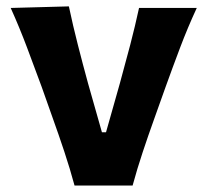

<svg xmlns="http://www.w3.org/2000/svg" viewBox="-20 -576 643 596"><path d="M211.4 0Q197.3 -52.2 179.7 -105.2Q162.1 -158.2 144 -208.5L109.4 -306.2Q86.9 -367.2 63.7 -429Q40.5 -490.7 13.2 -551.3L193.8 -556.2Q206.5 -496.1 221.7 -436.8Q236.8 -377.4 253.4 -316.9L296.4 -165.5H309.1L352.1 -317.4Q369.1 -378.9 384.3 -437Q399.4 -495.1 411.6 -551.3H590.8Q562.5 -490.2 539.1 -428.2Q515.6 -366.2 493.7 -305.2L458.5 -206.5Q439.9 -154.8 422.9 -103.5Q405.8 -52.2 391.6 0Z"/></svg>

Font: Pinar-DS2-FD Bold
Style: Regular
Weight: 700
Designer: Amin Abedi
Version: Version 3.000